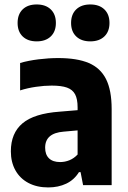

<svg xmlns="http://www.w3.org/2000/svg" viewBox="-20 -810 559 840"><path d="M468.5 -332.5V0H343.5L332.5 -57H325.5Q304.5 -23 269.8 -6.5Q235 10 191 10Q141.5 10 104.5 -9.5Q67.5 -29 47.5 -64.8Q27.5 -100.5 27.5 -148Q27.5 -227.5 78.5 -270.5Q129.5 -313.5 241.5 -321.5L319.5 -328V-340.5Q319.5 -377 308.5 -397.5Q297.5 -418 273 -426.8Q248.5 -435.5 206 -435.5Q174 -435.5 137.5 -430.2Q101 -425 68 -414.5V-534.5Q104 -545 148.8 -550.5Q193.5 -556 234.5 -556Q317 -556 368 -534.5Q419 -513 443.8 -464.2Q468.5 -415.5 468.5 -332.5ZM319.5 -134V-239.5L258 -234Q177.5 -227.5 177.5 -164Q177.5 -133.5 194.5 -117.2Q211.5 -101 243 -101Q264 -101 283.8 -109Q303.5 -117 319.5 -134ZM57 -709.5Q57 -747.5 79.2 -769Q101.5 -790.5 140.5 -790.5Q179.5 -790.5 202 -769Q224.5 -747.5 224.5 -709.5Q224.5 -672 202 -650.5Q179.5 -629 140.5 -629Q101.5 -629 79.2 -650.5Q57 -672 57 -709.5ZM291 -709.5Q291 -747.5 313.5 -769Q336 -790.5 375 -790.5Q414 -790.5 436.5 -769Q459 -747.5 459 -709.5Q459 -672 436.5 -650.5Q414 -629 375 -629Q336 -629 313.5 -650.5Q291 -672 291 -709.5Z"/></svg>

Font: Encode Sans Semi Condensed
Style: Bold
Weight: 700
Width: 4
Designer: Multiple Designers
Foundry: Impallari Type
Version: Version 2.000